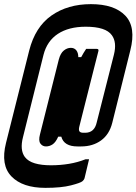

<svg xmlns="http://www.w3.org/2000/svg" viewBox="-29 -736 659 927"><path d="M193 -29Q176 -29 166 -43Q156 -57 164 -87L255 -449Q263 -479 279 -492Q295 -505 313 -505Q330 -505 339.5 -493Q349 -481 349 -460H363Q368 -470 374.5 -480.5Q381 -491 387 -500H438Q449 -500 446 -489Q437 -454 425 -406.5Q413 -359 400 -307.5Q387 -256 375 -208.5Q363 -161 354 -125Q350 -109 354.5 -102Q359 -95 374 -95H382Q427 -95 438 -145L521 -472Q536 -532 511 -566Q482 -607 385 -607Q303 -607 250.5 -572.5Q198 -538 181 -471L82 -74Q66 -12 91 22Q107 43 139 52.5Q171 62 217 62Q262 62 304 55Q346 48 384 33H401L379 125Q377 132 369 139Q360 147 313.5 159Q267 171 190 171Q80 171 26.5 116Q-27 61 0 -46L112 -492Q141 -606 219.5 -661Q298 -716 410 -716Q523 -716 576 -660.5Q629 -605 600 -492L513 -143Q499 -87 459 -58Q419 -29 363 -29H345Q280 -29 267 -76H252Q240 -49 225 -39Q210 -29 193 -29Z"/></svg>

Font: Recursive Mn Lnr St SmB
Style: Italic
Weight: 600
Italic angle: -15°
Monospace: yes
Version: Version 1.079;hotconv 1.0.112;makeotfexe 2.5.65598; ttfautoh